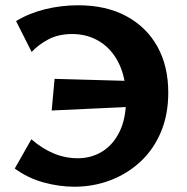

<svg xmlns="http://www.w3.org/2000/svg" viewBox="-20 -693 708 728"><path d="M262 15Q204 15 144.5 -1.5Q85 -18 36 -54L99 -165Q139 -130 183 -111.5Q227 -93 275 -93Q327 -93 368.5 -119Q410 -145 434 -195Q458 -245 458 -318Q458 -395 432 -450Q406 -505 359.5 -534.5Q313 -564 254 -564Q202 -564 164 -544Q126 -524 100 -496L41 -613Q90 -643 151 -658Q212 -673 276 -673Q383 -673 459.5 -631.5Q536 -590 577 -516Q618 -442 618 -342Q618 -258 590 -192Q562 -126 512.5 -80Q463 -34 398.5 -9.5Q334 15 262 15ZM176 -274 187 -394 509 -385 499 -289Z"/></svg>

Font: Ysabeau Office ExtraBold
Style: Regular
Weight: 800
Designer: Christian Thalmann (Catharsis Fonts)
Version: Version 2.001;gftools[0.9.30]; featfreeze: tnum,lnum,ss02